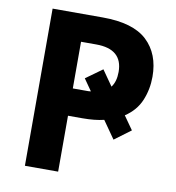

<svg xmlns="http://www.w3.org/2000/svg" viewBox="-80 -786 789 859"><g transform="rotate(10 314.0 -357.0)"><path d="M583 -491Q583 -434 562 -383.5Q541 -333 491 -300L534 -239L460 -184L404 -264Q363 -254 306 -254H241V0H90V-714H318Q456 -714 519.5 -654.5Q583 -595 583 -491ZM241 -378H301Q306 -378 312 -378Q318 -378 323 -379L286 -432L361 -486L410 -416Q430 -442 430 -486Q430 -590 310 -590H241Z"/></g></svg>

Font: Noto IKEA Simplified Chinese
Style: Bold
Weight: 700
Designer: Monotype Design Team
Foundry: Monotype Imaging Inc.
Version: Version 1.100